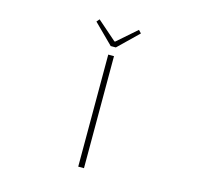

<svg xmlns="http://www.w3.org/2000/svg" viewBox="-127 -1063 1254 1201"><g transform="rotate(15 500.0 -462.5)"><path d="M481.4 0V-725.6H518.6V0ZM482.4 -781.2 356.4 -906.2 372.1 -924.8 497.1 -815.4H502L627 -924.8L644.5 -906.2L515.6 -781.2Z"/></g></svg>

Font: Gen Shin Gothic Monospace ExtraLight
Style: Regular
Weight: 200
Designer: [Source Han Sans]
Ryoko NISHIZUKA  (kana & ideographs); Paul D. Hunt (Latin, Greek & Cyrillic); Wenlong ZHANG  (bopomofo
Version: Version 1.002.20150607